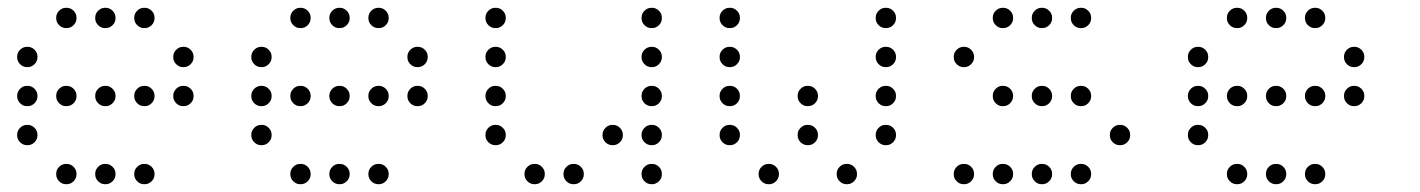

<svg xmlns="http://www.w3.org/2000/svg" viewBox="-20 -496 3640 492"><path d="M149 -476Q139 -476 131.5 -468.5Q124 -461 124 -451V-449Q124 -439 131.5 -431.5Q139 -424 149 -424H151Q161 -424 168.5 -431.5Q176 -439 176 -449V-451Q176 -461 168.5 -468.5Q161 -476 151 -476ZM249 -476Q239 -476 231.5 -468.5Q224 -461 224 -451V-449Q224 -439 231.5 -431.5Q239 -424 249 -424H251Q261 -424 268.5 -431.5Q276 -439 276 -449V-451Q276 -461 268.5 -468.5Q261 -476 251 -476ZM349 -476Q339 -476 331.5 -468.5Q324 -461 324 -451V-449Q324 -439 331.5 -431.5Q339 -424 349 -424H351Q361 -424 368.5 -431.5Q376 -439 376 -449V-451Q376 -461 368.5 -468.5Q361 -476 351 -476ZM49 -376Q39 -376 31.5 -368.5Q24 -361 24 -351V-349Q24 -339 31.5 -331.5Q39 -324 49 -324H51Q61 -324 68.5 -331.5Q76 -339 76 -349V-351Q76 -361 68.5 -368.5Q61 -376 51 -376ZM449 -376Q439 -376 431.5 -368.5Q424 -361 424 -351V-349Q424 -339 431.5 -331.5Q439 -324 449 -324H451Q461 -324 468.5 -331.5Q476 -339 476 -349V-351Q476 -361 468.5 -368.5Q461 -376 451 -376ZM49 -276Q39 -276 31.5 -268.5Q24 -261 24 -251V-249Q24 -239 31.5 -231.5Q39 -224 49 -224H51Q61 -224 68.5 -231.5Q76 -239 76 -249V-251Q76 -261 68.5 -268.5Q61 -276 51 -276ZM149 -276Q139 -276 131.5 -268.5Q124 -261 124 -251V-249Q124 -239 131.5 -231.5Q139 -224 149 -224H151Q161 -224 168.5 -231.5Q176 -239 176 -249V-251Q176 -261 168.5 -268.5Q161 -276 151 -276ZM249 -276Q239 -276 231.5 -268.5Q224 -261 224 -251V-249Q224 -239 231.5 -231.5Q239 -224 249 -224H251Q261 -224 268.5 -231.5Q276 -239 276 -249V-251Q276 -261 268.5 -268.5Q261 -276 251 -276ZM349 -276Q339 -276 331.5 -268.5Q324 -261 324 -251V-249Q324 -239 331.5 -231.5Q339 -224 349 -224H351Q361 -224 368.5 -231.5Q376 -239 376 -249V-251Q376 -261 368.5 -268.5Q361 -276 351 -276ZM449 -276Q439 -276 431.5 -268.5Q424 -261 424 -251V-249Q424 -239 431.5 -231.5Q439 -224 449 -224H451Q461 -224 468.5 -231.5Q476 -239 476 -249V-251Q476 -261 468.5 -268.5Q461 -276 451 -276ZM49 -176Q39 -176 31.5 -168.5Q24 -161 24 -151V-149Q24 -139 31.5 -131.5Q39 -124 49 -124H51Q61 -124 68.5 -131.5Q76 -139 76 -149V-151Q76 -161 68.5 -168.5Q61 -176 51 -176ZM149 -76Q139 -76 131.5 -68.5Q124 -61 124 -51V-49Q124 -39 131.5 -31.5Q139 -24 149 -24H151Q161 -24 168.5 -31.5Q176 -39 176 -49V-51Q176 -61 168.5 -68.5Q161 -76 151 -76ZM249 -76Q239 -76 231.5 -68.5Q224 -61 224 -51V-49Q224 -39 231.5 -31.5Q239 -24 249 -24H251Q261 -24 268.5 -31.5Q276 -39 276 -49V-51Q276 -61 268.5 -68.5Q261 -76 251 -76ZM349 -76Q339 -76 331.5 -68.5Q324 -61 324 -51V-49Q324 -39 331.5 -31.5Q339 -24 349 -24H351Q361 -24 368.5 -31.5Q376 -39 376 -49V-51Q376 -61 368.5 -68.5Q361 -76 351 -76Z M749 -476Q739 -476 731.5 -468.5Q724 -461 724 -451V-449Q724 -439 731.5 -431.5Q739 -424 749 -424H751Q761 -424 768.5 -431.5Q776 -439 776 -449V-451Q776 -461 768.5 -468.5Q761 -476 751 -476ZM849 -476Q839 -476 831.5 -468.5Q824 -461 824 -451V-449Q824 -439 831.5 -431.5Q839 -424 849 -424H851Q861 -424 868.5 -431.5Q876 -439 876 -449V-451Q876 -461 868.5 -468.5Q861 -476 851 -476ZM949 -476Q939 -476 931.5 -468.5Q924 -461 924 -451V-449Q924 -439 931.5 -431.5Q939 -424 949 -424H951Q961 -424 968.5 -431.5Q976 -439 976 -449V-451Q976 -461 968.5 -468.5Q961 -476 951 -476ZM649 -376Q639 -376 631.5 -368.5Q624 -361 624 -351V-349Q624 -339 631.5 -331.5Q639 -324 649 -324H651Q661 -324 668.5 -331.5Q676 -339 676 -349V-351Q676 -361 668.5 -368.5Q661 -376 651 -376ZM1049 -376Q1039 -376 1031.5 -368.5Q1024 -361 1024 -351V-349Q1024 -339 1031.5 -331.5Q1039 -324 1049 -324H1051Q1061 -324 1068.5 -331.5Q1076 -339 1076 -349V-351Q1076 -361 1068.5 -368.5Q1061 -376 1051 -376ZM649 -276Q639 -276 631.5 -268.5Q624 -261 624 -251V-249Q624 -239 631.5 -231.5Q639 -224 649 -224H651Q661 -224 668.5 -231.5Q676 -239 676 -249V-251Q676 -261 668.5 -268.5Q661 -276 651 -276ZM749 -276Q739 -276 731.5 -268.5Q724 -261 724 -251V-249Q724 -239 731.5 -231.5Q739 -224 749 -224H751Q761 -224 768.5 -231.5Q776 -239 776 -249V-251Q776 -261 768.5 -268.5Q761 -276 751 -276ZM849 -276Q839 -276 831.5 -268.5Q824 -261 824 -251V-249Q824 -239 831.5 -231.5Q839 -224 849 -224H851Q861 -224 868.5 -231.5Q876 -239 876 -249V-251Q876 -261 868.5 -268.5Q861 -276 851 -276ZM949 -276Q939 -276 931.5 -268.5Q924 -261 924 -251V-249Q924 -239 931.5 -231.5Q939 -224 949 -224H951Q961 -224 968.5 -231.5Q976 -239 976 -249V-251Q976 -261 968.5 -268.5Q961 -276 951 -276ZM1049 -276Q1039 -276 1031.5 -268.5Q1024 -261 1024 -251V-249Q1024 -239 1031.5 -231.5Q1039 -224 1049 -224H1051Q1061 -224 1068.5 -231.5Q1076 -239 1076 -249V-251Q1076 -261 1068.5 -268.5Q1061 -276 1051 -276ZM649 -176Q639 -176 631.5 -168.5Q624 -161 624 -151V-149Q624 -139 631.5 -131.5Q639 -124 649 -124H651Q661 -124 668.5 -131.5Q676 -139 676 -149V-151Q676 -161 668.5 -168.5Q661 -176 651 -176ZM749 -76Q739 -76 731.5 -68.5Q724 -61 724 -51V-49Q724 -39 731.5 -31.5Q739 -24 749 -24H751Q761 -24 768.5 -31.5Q776 -39 776 -49V-51Q776 -61 768.5 -68.5Q761 -76 751 -76ZM849 -76Q839 -76 831.5 -68.5Q824 -61 824 -51V-49Q824 -39 831.5 -31.5Q839 -24 849 -24H851Q861 -24 868.5 -31.5Q876 -39 876 -49V-51Q876 -61 868.5 -68.5Q861 -76 851 -76ZM949 -76Q939 -76 931.5 -68.5Q924 -61 924 -51V-49Q924 -39 931.5 -31.5Q939 -24 949 -24H951Q961 -24 968.5 -31.5Q976 -39 976 -49V-51Q976 -61 968.5 -68.5Q961 -76 951 -76Z M1249 -476Q1239 -476 1231.5 -468.5Q1224 -461 1224 -451V-449Q1224 -439 1231.5 -431.5Q1239 -424 1249 -424H1251Q1261 -424 1268.5 -431.5Q1276 -439 1276 -449V-451Q1276 -461 1268.5 -468.5Q1261 -476 1251 -476ZM1649 -476Q1639 -476 1631.5 -468.5Q1624 -461 1624 -451V-449Q1624 -439 1631.5 -431.5Q1639 -424 1649 -424H1651Q1661 -424 1668.5 -431.5Q1676 -439 1676 -449V-451Q1676 -461 1668.5 -468.5Q1661 -476 1651 -476ZM1249 -376Q1239 -376 1231.5 -368.5Q1224 -361 1224 -351V-349Q1224 -339 1231.5 -331.5Q1239 -324 1249 -324H1251Q1261 -324 1268.5 -331.5Q1276 -339 1276 -349V-351Q1276 -361 1268.5 -368.5Q1261 -376 1251 -376ZM1649 -376Q1639 -376 1631.5 -368.5Q1624 -361 1624 -351V-349Q1624 -339 1631.5 -331.5Q1639 -324 1649 -324H1651Q1661 -324 1668.5 -331.5Q1676 -339 1676 -349V-351Q1676 -361 1668.5 -368.5Q1661 -376 1651 -376ZM1249 -276Q1239 -276 1231.5 -268.5Q1224 -261 1224 -251V-249Q1224 -239 1231.5 -231.5Q1239 -224 1249 -224H1251Q1261 -224 1268.5 -231.5Q1276 -239 1276 -249V-251Q1276 -261 1268.5 -268.5Q1261 -276 1251 -276ZM1649 -276Q1639 -276 1631.5 -268.5Q1624 -261 1624 -251V-249Q1624 -239 1631.5 -231.5Q1639 -224 1649 -224H1651Q1661 -224 1668.5 -231.5Q1676 -239 1676 -249V-251Q1676 -261 1668.5 -268.5Q1661 -276 1651 -276ZM1249 -176Q1239 -176 1231.5 -168.5Q1224 -161 1224 -151V-149Q1224 -139 1231.5 -131.5Q1239 -124 1249 -124H1251Q1261 -124 1268.5 -131.5Q1276 -139 1276 -149V-151Q1276 -161 1268.5 -168.5Q1261 -176 1251 -176ZM1549 -176Q1539 -176 1531.5 -168.5Q1524 -161 1524 -151V-149Q1524 -139 1531.5 -131.5Q1539 -124 1549 -124H1551Q1561 -124 1568.5 -131.5Q1576 -139 1576 -149V-151Q1576 -161 1568.5 -168.5Q1561 -176 1551 -176ZM1649 -176Q1639 -176 1631.5 -168.5Q1624 -161 1624 -151V-149Q1624 -139 1631.5 -131.5Q1639 -124 1649 -124H1651Q1661 -124 1668.5 -131.5Q1676 -139 1676 -149V-151Q1676 -161 1668.5 -168.5Q1661 -176 1651 -176ZM1349 -76Q1339 -76 1331.5 -68.5Q1324 -61 1324 -51V-49Q1324 -39 1331.5 -31.5Q1339 -24 1349 -24H1351Q1361 -24 1368.5 -31.5Q1376 -39 1376 -49V-51Q1376 -61 1368.5 -68.5Q1361 -76 1351 -76ZM1449 -76Q1439 -76 1431.5 -68.5Q1424 -61 1424 -51V-49Q1424 -39 1431.5 -31.5Q1439 -24 1449 -24H1451Q1461 -24 1468.5 -31.5Q1476 -39 1476 -49V-51Q1476 -61 1468.5 -68.5Q1461 -76 1451 -76ZM1649 -76Q1639 -76 1631.5 -68.5Q1624 -61 1624 -51V-49Q1624 -39 1631.5 -31.5Q1639 -24 1649 -24H1651Q1661 -24 1668.5 -31.5Q1676 -39 1676 -49V-51Q1676 -61 1668.5 -68.5Q1661 -76 1651 -76Z M1849 -476Q1839 -476 1831.5 -468.5Q1824 -461 1824 -451V-449Q1824 -439 1831.5 -431.5Q1839 -424 1849 -424H1851Q1861 -424 1868.5 -431.5Q1876 -439 1876 -449V-451Q1876 -461 1868.5 -468.5Q1861 -476 1851 -476ZM2249 -476Q2239 -476 2231.5 -468.5Q2224 -461 2224 -451V-449Q2224 -439 2231.5 -431.5Q2239 -424 2249 -424H2251Q2261 -424 2268.5 -431.5Q2276 -439 2276 -449V-451Q2276 -461 2268.5 -468.5Q2261 -476 2251 -476ZM1849 -376Q1839 -376 1831.5 -368.5Q1824 -361 1824 -351V-349Q1824 -339 1831.5 -331.5Q1839 -324 1849 -324H1851Q1861 -324 1868.5 -331.5Q1876 -339 1876 -349V-351Q1876 -361 1868.5 -368.5Q1861 -376 1851 -376ZM2249 -376Q2239 -376 2231.5 -368.5Q2224 -361 2224 -351V-349Q2224 -339 2231.5 -331.5Q2239 -324 2249 -324H2251Q2261 -324 2268.5 -331.5Q2276 -339 2276 -349V-351Q2276 -361 2268.5 -368.5Q2261 -376 2251 -376ZM1849 -276Q1839 -276 1831.5 -268.5Q1824 -261 1824 -251V-249Q1824 -239 1831.5 -231.5Q1839 -224 1849 -224H1851Q1861 -224 1868.5 -231.5Q1876 -239 1876 -249V-251Q1876 -261 1868.5 -268.5Q1861 -276 1851 -276ZM2049 -276Q2039 -276 2031.5 -268.5Q2024 -261 2024 -251V-249Q2024 -239 2031.5 -231.5Q2039 -224 2049 -224H2051Q2061 -224 2068.5 -231.5Q2076 -239 2076 -249V-251Q2076 -261 2068.5 -268.5Q2061 -276 2051 -276ZM2249 -276Q2239 -276 2231.5 -268.5Q2224 -261 2224 -251V-249Q2224 -239 2231.5 -231.5Q2239 -224 2249 -224H2251Q2261 -224 2268.5 -231.5Q2276 -239 2276 -249V-251Q2276 -261 2268.5 -268.5Q2261 -276 2251 -276ZM1849 -176Q1839 -176 1831.5 -168.5Q1824 -161 1824 -151V-149Q1824 -139 1831.5 -131.5Q1839 -124 1849 -124H1851Q1861 -124 1868.5 -131.5Q1876 -139 1876 -149V-151Q1876 -161 1868.5 -168.5Q1861 -176 1851 -176ZM2049 -176Q2039 -176 2031.5 -168.5Q2024 -161 2024 -151V-149Q2024 -139 2031.5 -131.5Q2039 -124 2049 -124H2051Q2061 -124 2068.5 -131.5Q2076 -139 2076 -149V-151Q2076 -161 2068.5 -168.5Q2061 -176 2051 -176ZM2249 -176Q2239 -176 2231.5 -168.5Q2224 -161 2224 -151V-149Q2224 -139 2231.5 -131.5Q2239 -124 2249 -124H2251Q2261 -124 2268.5 -131.5Q2276 -139 2276 -149V-151Q2276 -161 2268.5 -168.5Q2261 -176 2251 -176ZM1949 -76Q1939 -76 1931.5 -68.5Q1924 -61 1924 -51V-49Q1924 -39 1931.5 -31.5Q1939 -24 1949 -24H1951Q1961 -24 1968.5 -31.5Q1976 -39 1976 -49V-51Q1976 -61 1968.5 -68.5Q1961 -76 1951 -76ZM2149 -76Q2139 -76 2131.5 -68.5Q2124 -61 2124 -51V-49Q2124 -39 2131.5 -31.5Q2139 -24 2149 -24H2151Q2161 -24 2168.5 -31.5Q2176 -39 2176 -49V-51Q2176 -61 2168.5 -68.5Q2161 -76 2151 -76Z M2549 -476Q2539 -476 2531.5 -468.5Q2524 -461 2524 -451V-449Q2524 -439 2531.5 -431.5Q2539 -424 2549 -424H2551Q2561 -424 2568.5 -431.5Q2576 -439 2576 -449V-451Q2576 -461 2568.5 -468.5Q2561 -476 2551 -476ZM2649 -476Q2639 -476 2631.5 -468.5Q2624 -461 2624 -451V-449Q2624 -439 2631.5 -431.5Q2639 -424 2649 -424H2651Q2661 -424 2668.5 -431.5Q2676 -439 2676 -449V-451Q2676 -461 2668.5 -468.5Q2661 -476 2651 -476ZM2749 -476Q2739 -476 2731.5 -468.5Q2724 -461 2724 -451V-449Q2724 -439 2731.5 -431.5Q2739 -424 2749 -424H2751Q2761 -424 2768.5 -431.5Q2776 -439 2776 -449V-451Q2776 -461 2768.5 -468.5Q2761 -476 2751 -476ZM2449 -376Q2439 -376 2431.5 -368.5Q2424 -361 2424 -351V-349Q2424 -339 2431.5 -331.5Q2439 -324 2449 -324H2451Q2461 -324 2468.5 -331.5Q2476 -339 2476 -349V-351Q2476 -361 2468.5 -368.5Q2461 -376 2451 -376ZM2549 -276Q2539 -276 2531.5 -268.5Q2524 -261 2524 -251V-249Q2524 -239 2531.5 -231.5Q2539 -224 2549 -224H2551Q2561 -224 2568.5 -231.5Q2576 -239 2576 -249V-251Q2576 -261 2568.5 -268.5Q2561 -276 2551 -276ZM2649 -276Q2639 -276 2631.5 -268.5Q2624 -261 2624 -251V-249Q2624 -239 2631.5 -231.5Q2639 -224 2649 -224H2651Q2661 -224 2668.5 -231.5Q2676 -239 2676 -249V-251Q2676 -261 2668.5 -268.5Q2661 -276 2651 -276ZM2749 -276Q2739 -276 2731.5 -268.5Q2724 -261 2724 -251V-249Q2724 -239 2731.5 -231.5Q2739 -224 2749 -224H2751Q2761 -224 2768.5 -231.5Q2776 -239 2776 -249V-251Q2776 -261 2768.5 -268.5Q2761 -276 2751 -276ZM2849 -176Q2839 -176 2831.5 -168.5Q2824 -161 2824 -151V-149Q2824 -139 2831.5 -131.5Q2839 -124 2849 -124H2851Q2861 -124 2868.5 -131.5Q2876 -139 2876 -149V-151Q2876 -161 2868.5 -168.5Q2861 -176 2851 -176ZM2449 -76Q2439 -76 2431.5 -68.5Q2424 -61 2424 -51V-49Q2424 -39 2431.5 -31.5Q2439 -24 2449 -24H2451Q2461 -24 2468.5 -31.5Q2476 -39 2476 -49V-51Q2476 -61 2468.5 -68.5Q2461 -76 2451 -76ZM2549 -76Q2539 -76 2531.5 -68.5Q2524 -61 2524 -51V-49Q2524 -39 2531.5 -31.5Q2539 -24 2549 -24H2551Q2561 -24 2568.5 -31.5Q2576 -39 2576 -49V-51Q2576 -61 2568.5 -68.5Q2561 -76 2551 -76ZM2649 -76Q2639 -76 2631.5 -68.5Q2624 -61 2624 -51V-49Q2624 -39 2631.5 -31.5Q2639 -24 2649 -24H2651Q2661 -24 2668.5 -31.5Q2676 -39 2676 -49V-51Q2676 -61 2668.5 -68.5Q2661 -76 2651 -76ZM2749 -76Q2739 -76 2731.5 -68.5Q2724 -61 2724 -51V-49Q2724 -39 2731.5 -31.5Q2739 -24 2749 -24H2751Q2761 -24 2768.5 -31.5Q2776 -39 2776 -49V-51Q2776 -61 2768.5 -68.5Q2761 -76 2751 -76Z M3149 -476Q3139 -476 3131.5 -468.5Q3124 -461 3124 -451V-449Q3124 -439 3131.5 -431.5Q3139 -424 3149 -424H3151Q3161 -424 3168.5 -431.5Q3176 -439 3176 -449V-451Q3176 -461 3168.5 -468.5Q3161 -476 3151 -476ZM3249 -476Q3239 -476 3231.5 -468.5Q3224 -461 3224 -451V-449Q3224 -439 3231.5 -431.5Q3239 -424 3249 -424H3251Q3261 -424 3268.5 -431.5Q3276 -439 3276 -449V-451Q3276 -461 3268.5 -468.5Q3261 -476 3251 -476ZM3349 -476Q3339 -476 3331.5 -468.5Q3324 -461 3324 -451V-449Q3324 -439 3331.5 -431.5Q3339 -424 3349 -424H3351Q3361 -424 3368.5 -431.5Q3376 -439 3376 -449V-451Q3376 -461 3368.5 -468.5Q3361 -476 3351 -476ZM3049 -376Q3039 -376 3031.5 -368.5Q3024 -361 3024 -351V-349Q3024 -339 3031.5 -331.5Q3039 -324 3049 -324H3051Q3061 -324 3068.5 -331.5Q3076 -339 3076 -349V-351Q3076 -361 3068.5 -368.5Q3061 -376 3051 -376ZM3449 -376Q3439 -376 3431.5 -368.5Q3424 -361 3424 -351V-349Q3424 -339 3431.5 -331.5Q3439 -324 3449 -324H3451Q3461 -324 3468.5 -331.5Q3476 -339 3476 -349V-351Q3476 -361 3468.5 -368.5Q3461 -376 3451 -376ZM3049 -276Q3039 -276 3031.5 -268.5Q3024 -261 3024 -251V-249Q3024 -239 3031.5 -231.5Q3039 -224 3049 -224H3051Q3061 -224 3068.5 -231.5Q3076 -239 3076 -249V-251Q3076 -261 3068.5 -268.5Q3061 -276 3051 -276ZM3149 -276Q3139 -276 3131.5 -268.5Q3124 -261 3124 -251V-249Q3124 -239 3131.5 -231.5Q3139 -224 3149 -224H3151Q3161 -224 3168.5 -231.5Q3176 -239 3176 -249V-251Q3176 -261 3168.5 -268.5Q3161 -276 3151 -276ZM3249 -276Q3239 -276 3231.5 -268.5Q3224 -261 3224 -251V-249Q3224 -239 3231.5 -231.5Q3239 -224 3249 -224H3251Q3261 -224 3268.5 -231.5Q3276 -239 3276 -249V-251Q3276 -261 3268.5 -268.5Q3261 -276 3251 -276ZM3349 -276Q3339 -276 3331.5 -268.5Q3324 -261 3324 -251V-249Q3324 -239 3331.5 -231.5Q3339 -224 3349 -224H3351Q3361 -224 3368.5 -231.5Q3376 -239 3376 -249V-251Q3376 -261 3368.5 -268.5Q3361 -276 3351 -276ZM3449 -276Q3439 -276 3431.5 -268.5Q3424 -261 3424 -251V-249Q3424 -239 3431.5 -231.5Q3439 -224 3449 -224H3451Q3461 -224 3468.5 -231.5Q3476 -239 3476 -249V-251Q3476 -261 3468.5 -268.5Q3461 -276 3451 -276ZM3049 -176Q3039 -176 3031.5 -168.5Q3024 -161 3024 -151V-149Q3024 -139 3031.5 -131.5Q3039 -124 3049 -124H3051Q3061 -124 3068.5 -131.5Q3076 -139 3076 -149V-151Q3076 -161 3068.5 -168.5Q3061 -176 3051 -176ZM3149 -76Q3139 -76 3131.5 -68.5Q3124 -61 3124 -51V-49Q3124 -39 3131.5 -31.5Q3139 -24 3149 -24H3151Q3161 -24 3168.5 -31.5Q3176 -39 3176 -49V-51Q3176 -61 3168.5 -68.5Q3161 -76 3151 -76ZM3249 -76Q3239 -76 3231.5 -68.5Q3224 -61 3224 -51V-49Q3224 -39 3231.5 -31.5Q3239 -24 3249 -24H3251Q3261 -24 3268.5 -31.5Q3276 -39 3276 -49V-51Q3276 -61 3268.5 -68.5Q3261 -76 3251 -76ZM3349 -76Q3339 -76 3331.5 -68.5Q3324 -61 3324 -51V-49Q3324 -39 3331.5 -31.5Q3339 -24 3349 -24H3351Q3361 -24 3368.5 -31.5Q3376 -39 3376 -49V-51Q3376 -61 3368.5 -68.5Q3361 -76 3351 -76Z"/></svg>

Font: Doto Rounded
Style: Regular
Weight: 400
Monospace: yes
Version: Version 1.000